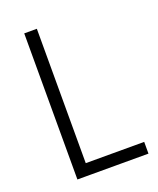

<svg xmlns="http://www.w3.org/2000/svg" viewBox="-126 -738 672 815"><g transform="rotate(-20 210.0 -330.0)"><path d="M82 0V-660H139V0ZM114 0V-53H403V0Z"/></g></svg>

Font: Bricolage Grotesque SemiCondensed ExtraLight
Style: Regular
Weight: 250
Width: 4
Designer: Mathieu Triay
Foundry: Atelier Triay
Version: Version 1.000;gftools[0.9.30]